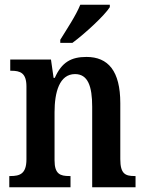

<svg xmlns="http://www.w3.org/2000/svg" viewBox="-20 -786 612 806"><path d="M233 -619V-606H284C338 -646 419 -721 441 -756V-766H317C299 -721 260 -663 233 -619ZM19 0H276V-47H271C233 -47 209 -55 209 -113V-315C209 -398 229 -475 295 -475C349 -475 367 -424 367 -338V0H549V-47H545C506 -47 485 -56 485 -118V-353C485 -488 434 -547 343 -547C279 -547 239 -525 210 -459H205L194 -536H23V-489H27C65 -489 91 -480 91 -423V-117C91 -56 63 -47 24 -47H19Z"/></svg>

Font: Noto Serif Tamil Condensed SemiBold
Style: Italic
Weight: 600
Width: 3
Italic angle: -12°
Designer: Indian Type Foundry, Tom Grace, and the Monotype Design Team
Foundry: Monotype Imaging Inc.
Version: Version 2.003